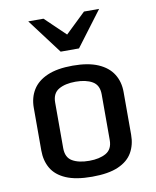

<svg xmlns="http://www.w3.org/2000/svg" viewBox="-87 -843 748 921"><g transform="rotate(-10 287.0 -382.5)"><path d="M287.1 10.7Q208 10.7 159.9 -10.3Q111.8 -31.2 90.1 -68.6Q68.4 -106 68.4 -155.3V-363.3Q68.4 -413.1 91.6 -450.7Q114.7 -488.3 163.1 -509.3Q211.4 -530.3 287.1 -530.3Q362.3 -530.3 410.6 -509.3Q459 -488.3 482.4 -450.7Q505.9 -413.1 505.9 -363.3V-155.3Q505.9 -106.4 484.4 -68.8Q462.9 -31.2 415 -10.3Q367.2 10.7 287.1 10.7ZM287.1 -66.9Q336.9 -66.9 368.7 -85Q400.4 -103 400.4 -148.4V-370.6Q400.4 -415.5 369.1 -433.8Q337.9 -452.1 287.1 -452.1Q236.3 -452.1 205.1 -433.8Q173.8 -415.5 173.8 -370.6V-148.4Q173.8 -103 204.6 -85Q235.4 -66.9 287.1 -66.9ZM242.2 -606.4 114.3 -776.4H188.5L309.6 -660.2H264.6L385.7 -776.4H459.5L331.5 -606.4Z"/></g></svg>

Font: Monda Medium
Style: Regular
Weight: 500
Designer: Vernon Adams
Foundry: Vernon Adams
Version: Version 2.200